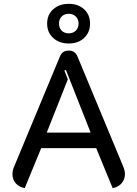

<svg xmlns="http://www.w3.org/2000/svg" viewBox="-20 -973 717 1002"><path d="M45 -64Q45 -83 54 -104L293 -679Q305 -709 339 -709Q371 -709 384 -679L623 -104Q632 -83 632 -64Q632 -37 615 -17Q598 3 568 9L482 -200H195L109 9Q79 3 62 -16.5Q45 -36 45 -64ZM453 -281 324 -608 316 -605 334 -559 224 -281ZM226 -850Q226 -896 257.5 -924.5Q289 -953 339 -953Q388 -953 419 -924.5Q450 -896 450 -850Q450 -804 419 -775Q388 -746 339 -746Q289 -746 257.5 -775Q226 -804 226 -850ZM390 -850Q390 -873 375.5 -887Q361 -901 339 -901Q316 -901 302 -887Q288 -873 288 -850Q288 -827 302 -813Q316 -799 339 -799Q361 -799 375.5 -813Q390 -827 390 -850Z"/></svg>

Font: K2D
Style: Regular
Weight: 400
Version: Version 1.000; ttfautohint (v1.6)